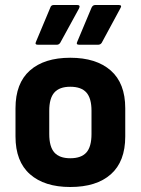

<svg xmlns="http://www.w3.org/2000/svg" viewBox="-20 -737 563 768"><path d="M261 11Q158 11 100 -40Q42 -91 42 -191V-304Q42 -404 99.5 -455Q157 -506 261 -506Q365 -506 423 -455Q481 -404 481 -304V-191Q481 -91 423.5 -40Q366 11 261 11ZM261 -104Q305 -104 325.5 -127Q346 -150 346 -201V-294Q346 -344 325.5 -367Q305 -390 261 -390Q218 -390 197.5 -367Q177 -344 177 -294V-201Q177 -150 197.5 -127Q218 -104 261 -104ZM132 -558Q118 -558 124 -570L181 -706Q184 -717 195 -717H289Q303 -717 296 -703L221 -566Q216 -558 207 -558ZM297 -558Q283 -558 289 -570L346 -706Q351 -717 361 -717H455Q470 -717 461 -703L387 -566Q382 -558 372 -558Z"/></svg>

Font: Sofia Sans Semi Condensed ExtraBold
Style: Regular
Weight: 800
Designer: Botio Nikoltchev, Ani Petrova
Foundry: lettersoup
Version: Version 4.100